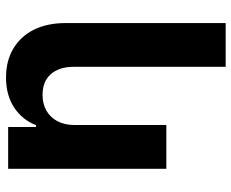

<svg xmlns="http://www.w3.org/2000/svg" viewBox="-88 -506 797 662"><g transform="rotate(-90 311.0 -174.5)"><path d="M211.4 -315.4V0H60.5V-545.4H204.6V-449.2H210.9Q229.5 -497.1 272 -524.9Q314.5 -552.7 375 -552.7Q432.6 -552.7 474.6 -527.8Q517.1 -502.4 540 -457Q563 -410.2 563 -347.2V204.6H412.1V-320.3Q412.1 -370.1 386.2 -398.9Q361.3 -426.8 314.9 -426.8Q284.7 -426.8 261.2 -413.6Q237.8 -400.4 224.6 -375.5Q211.4 -350.6 211.4 -315.4Z"/></g></svg>

Font: My Font
Style: Bold
Weight: 500
Designer: Rasmus Andersson
Foundry: rsms
Version: Version 0.001